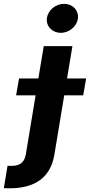

<svg xmlns="http://www.w3.org/2000/svg" viewBox="-125 -789 474 1013"><path d="M105.8 -545.5 77.4 -375H-24.5L-40.1 -285.9H62.9L11.4 24.5C4.3 65.3 -16.7 86.3 -65.3 86.3C-71.4 86.3 -78.1 86.3 -85.2 85.6L-104.8 203.8C-93.8 204.2 -84.9 204.5 -75.3 204.5C53.3 204.5 140.6 153.1 161.9 27L213.8 -285.9H313.9L329.5 -375H228.7L257.1 -545.5ZM122.5 -692.5C117.2 -650.6 150.6 -615.8 195.7 -615.8C240.8 -615.8 281.2 -650.6 286.2 -692.5C290.8 -734.7 258.2 -768.8 213.1 -768.8C168.3 -768.8 127.5 -734.7 122.5 -692.5Z"/></svg>

Font: Margiela Sans
Style: Bold Italic
Weight: 700
Italic angle: -9.39999°
Designer: Stefan Endress, Andreas Faust
Version: Version 1.100;FEAKit 1.0